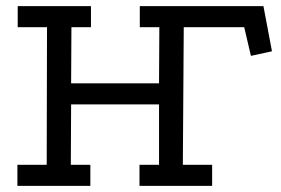

<svg xmlns="http://www.w3.org/2000/svg" viewBox="-20 -609 920 629"><path d="M802 -426 780 -520H592L607 -589H843L871 -441ZM38 -589H278V-520H214L213 -336H501L502 -520H438V-589H677V-520H582L579 -69H675V0H437V-69H501V-267H213L212 -69H276V0H37V-69H133L134 -520H38Z"/></svg>

Font: Podkova VF Beta
Style: Regular
Weight: 400
Designer: Ilya Yudin
Foundry: Cyreal (www.cyreal.org)
Version: Version 2.100